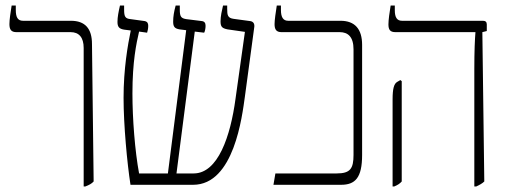

<svg xmlns="http://www.w3.org/2000/svg" viewBox="-20 -667 1834 693"><path d="M282 6H288C301 1 311 -4 318 -12L312 -508C312 -564 287 -592 236 -592H63C44 -592 37 -605 37 -631V-647H22C18 -623 14 -595 14 -580C14 -561 20 -551 39 -551H235C265 -551 282 -532 282 -494Z M451 0H677C825 0 854 -248 864 -319L898 -571C899 -584 892 -590 882 -591L823 -599C802 -602 800 -612 800 -635V-647H785C781 -630 776 -608 776 -590C776 -570 782 -565 801 -561L864 -552L830 -310C812 -176 767 -41 679 -41H617L683 -553L717 -549C720 -555 722 -565 722 -574C722 -584 718 -590 708 -591L652 -598C633 -601 629 -608 629 -632V-647H614C608 -625 605 -607 605 -589C605 -571 610 -564 628 -561L652 -558L586 -41H482C467 -122 458 -238 458 -330C458 -444 472 -510 482 -553L511 -549C513 -556 515 -564 515 -574C515 -583 512 -589 502 -591L451 -598C432 -600 428 -607 428 -632V-647H413C408 -625 404 -606 404 -588C404 -570 410 -563 428 -560L452 -557C441 -504 426 -418 426 -314C426 -216 439 -77 451 0Z M967 0H1211C1262 0 1287 -25 1287 -108V-505C1287 -562 1261 -592 1209 -592H1020C1002 -592 994 -605 994 -631V-647H979C975 -622 971 -594 971 -580C971 -561 977 -551 996 -551H1206C1236 -551 1256 -534 1256 -489V-108C1256 -58 1244 -41 1195 -41H974Z M1692 6H1699C1710 1 1721 -5 1728 -12L1721 -551L1737 -555V-579C1737 -588 1732 -592 1723 -592H1431C1413 -592 1405 -604 1405 -630V-647H1390C1386 -623 1382 -595 1382 -579C1382 -560 1388 -551 1407 -551H1696V-550C1694 -526 1692 -483 1692 -418ZM1397 6H1403C1415 1 1423 -4 1430 -12V-374L1425 -378L1413 -371C1402 -364 1397 -347 1397 -308Z"/></svg>

Font: Noto Serif Hebrew Condensed ExtraLight
Style: Regular
Weight: 200
Width: 3
Designer: Monotype Design Team
Foundry: Monotype Imaging Inc.
Version: Version 2.004